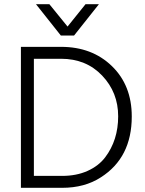

<svg xmlns="http://www.w3.org/2000/svg" viewBox="-20 -898 695 918"><path d="M334 -728H271L152 -878H216L303 -771L389 -878H453ZM272 -617H142V-57H277Q346 -57 399 -81Q452 -105 483 -146Q545 -228 545 -342Q545 -456 468.5 -536.5Q392 -617 272 -617ZM277 0H80V-674H272Q420 -674 515 -582Q610 -490 610 -341Q610 -144 462 -50Q385 0 277 0Z"/></svg>

Font: Hind Colombo Light
Style: Regular
Weight: 300
Designer: Jyotish Sonowal, Aditi Pimprikar
Foundry: Indian Type Foundry
Version: Version 1.000;PS 1.0;hotconv 1.0.86;makeotf.lib2.5.63406; tt